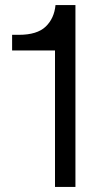

<svg xmlns="http://www.w3.org/2000/svg" viewBox="-20 -741 403 761"><path d="M198 0V-541H28V-603H55Q127 -603 161 -635.5Q195 -668 200 -721H279V0Z"/></svg>

Font: Mona Sans ExtraLight
Style: Regular
Weight: 400
Version: Version 2.000